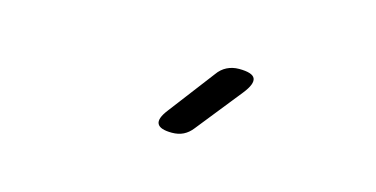

<svg xmlns="http://www.w3.org/2000/svg" viewBox="-32 -885 665 340"><g transform="rotate(15 300.0 -715.0)"><path d="M290 -645Q268 -645 263.5 -654Q259 -663 273 -681L337 -765Q344 -775 354 -780Q364 -785 376 -785Q401 -785 405 -775.5Q409 -766 394 -747L327 -663Q320 -654 311 -649.5Q302 -645 290 -645Z"/></g></svg>

Font: Maple Mono ExtraLight
Style: Regular
Weight: 275
Monospace: yes
Designer: subframe7536
Version: Version 7.000